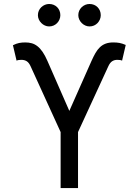

<svg xmlns="http://www.w3.org/2000/svg" viewBox="-20 -952 702 972"><path d="M286.9 -283.4 134.9 -616.5Q126.8 -634.6 115.4 -641.9Q104 -649.1 88.1 -649.1Q81.7 -649.1 74.4 -648.1Q67.1 -647 63.9 -644.9L45.5 -723Q62.5 -731.5 76.7 -734.4Q90.9 -737.2 108 -737.2Q125.7 -737.2 140.8 -733Q155.9 -728.7 169.6 -718Q183.2 -707.4 195.7 -689.3Q208.1 -671.2 220.2 -643.5L331 -390.6L443.2 -643.5Q453.1 -665.8 463.1 -683.2Q473 -700.6 485.6 -712.7Q498.2 -724.8 514.7 -731Q531.2 -737.2 554 -737.2Q571 -737.2 585.2 -734.6Q599.4 -731.9 616.5 -724.4L598 -644.9Q594.8 -647 588.1 -648.1Q581.3 -649.1 573.9 -649.1Q558.9 -649.1 547.8 -641.9Q536.6 -634.6 528.4 -616.5L375 -283.4V0H286.9ZM228.7 -818.2Q217.7 -818.2 207.4 -822.8Q197.1 -827.4 189.1 -835.4Q181.1 -843.4 176.5 -853.7Q171.9 -864 171.9 -875Q171.9 -887.4 176.5 -897.7Q181.1 -908 189.1 -915.7Q197.1 -923.3 207.4 -927.6Q217.7 -931.8 228.7 -931.8Q241.1 -931.8 251.4 -927.6Q261.7 -923.3 269.4 -915.7Q277 -908 281.2 -897.7Q285.5 -887.4 285.5 -875Q285.5 -864 281.2 -853.7Q277 -843.4 269.4 -835.4Q261.7 -827.4 251.4 -822.8Q241.1 -818.2 228.7 -818.2ZM433.2 -818.2Q422.2 -818.2 411.9 -822.8Q401.6 -827.4 393.6 -835.4Q385.7 -843.4 381 -853.7Q376.4 -864 376.4 -875Q376.4 -887.4 381 -897.7Q385.7 -908 393.6 -915.7Q401.6 -923.3 411.9 -927.6Q422.2 -931.8 433.2 -931.8Q445.7 -931.8 456 -927.6Q466.3 -923.3 473.9 -915.7Q481.5 -908 485.8 -897.7Q490.1 -887.4 490.1 -875Q490.1 -864 485.8 -853.7Q481.5 -843.4 473.9 -835.4Q466.3 -827.4 456 -822.8Q445.7 -818.2 433.2 -818.2Z"/></svg>

Font: Fast_Sans-Dotted
Style: Regular
Weight: 400
Version: Version 3.018